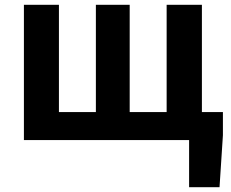

<svg xmlns="http://www.w3.org/2000/svg" viewBox="-20 -580 957 795"><path d="M79 0H763V195H889L903 -20V-116H816V-560H670V-116H517V-560H377V-116H224V-560H79Z"/></svg>

Font: Noto Sans JP
Style: Bold
Weight: 700
Designer: Ryoko NISHIZUKA 西塚涼子 (kana, bopomofo & ideographs); Paul D. Hunt (Latin, Greek & Cyrillic); Sandoll Communications 산돌커뮤니
Foundry: Adobe
Version: Version 2.004;hotconv 1.0.118;makeotfexe 2.5.65603